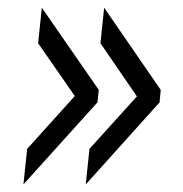

<svg xmlns="http://www.w3.org/2000/svg" viewBox="-20 -570 480 504"><path d="M41.5 -85.9 51.3 -179.2 176.3 -317.9 80.1 -456.5 89.8 -549.8 239.3 -334 235.8 -301.3ZM205.1 -85.9 214.8 -179.2 339.4 -316.9 243.7 -456.5 253.4 -549.8 401.9 -334 398.9 -301.3Z"/></svg>

Font: Oswald
Style: Light
Weight: 300
Designer: Vernon Adams
Foundry: Vernon Adams
Version: 3.0; ttfautohint (v0.95.6-bc232) -l 8 -r 50 -G 200 -x 0 -w "